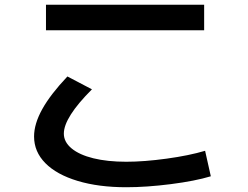

<svg xmlns="http://www.w3.org/2000/svg" viewBox="-20 -748 1040 806"><path d="M123 -175Q123 -228 157.5 -290Q192 -352 263 -427L366 -373Q248 -255 248 -187Q248 -152 280.5 -125Q313 -98 372 -83.5Q431 -69 510 -69Q585 -69 679.5 -82Q774 -95 841 -115L865 -8Q799 12 697 25Q595 38 510 38Q394 38 306 11.5Q218 -15 170.5 -63Q123 -111 123 -175ZM173 -728H837V-621H173Z"/></svg>

Font: Enso SemiBold
Style: Regular
Weight: 600
Designer: Coji Morishita
Foundry: UNDERFOREST DESIGN
Version: Version 1.000